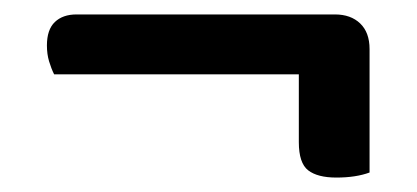

<svg xmlns="http://www.w3.org/2000/svg" viewBox="-20 -421 578 266"><path d="M444 -401Q466 -401 479 -388.5Q492 -376 492 -353V-182Q473 -175 446 -175Q420 -175 407 -185Q394 -195 394 -224V-318H55Q51 -326 48 -336Q45 -346 45 -358Q45 -380 56 -390.5Q67 -401 86 -401Z"/></svg>

Font: Baloo Bhaina 2 Medium
Style: Regular
Weight: 500
Designer: Yesha Goshar, Manish Minz, Shuchita Grover and Ek Type
Foundry: Ek Type
Version: Version 1.640;hotconv 1.0.111;makeotfexe 2.5.65597; ttfautoh